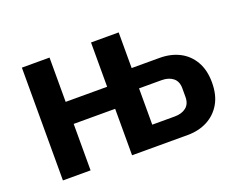

<svg xmlns="http://www.w3.org/2000/svg" viewBox="-89 -679 1036 835"><g transform="rotate(-20 429.0 -261.0)"><path d="M74 0V-522H202V-317H394V-522H522V-357H651Q703 -357 743 -336.5Q783 -316 806 -276Q829 -236 829 -179Q829 -121 806 -81.5Q783 -42 743 -21Q703 0 652 0H394V-215H202V0ZM522 -95H626Q659 -95 679 -111Q699 -127 699 -159V-199Q699 -231 679 -247Q659 -263 626 -263H522Z"/></g></svg>

Font: IBM Plex Sans SemiBold
Style: Regular
Weight: 600
Designer: Mike Abbink, Paul van der Laan, Pieter van Rosmalen
Foundry: Bold Monday
Version: Version 3.201